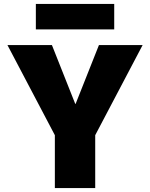

<svg xmlns="http://www.w3.org/2000/svg" viewBox="-20 -960 766 980"><path d="M163 -810V-940H563V-810ZM364 -430H366L485 -730H708L466 -270V0H260V-270L18 -730H245Z"/></svg>

Font: M PLUS 1p Black
Style: Regular
Weight: 900
Version: Version 1.061